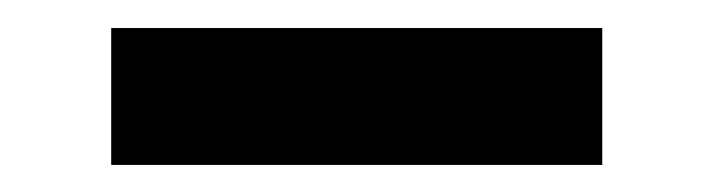

<svg xmlns="http://www.w3.org/2000/svg" viewBox="-20 -323 517 139"><path d="M416 -203.6H60.5V-302.7H416Z"/></svg>

Font: Vazirmatn RD FD SemiBold
Style: Regular
Weight: 600
Designer: Saber Rastikerdar
Foundry: Saber Rastikerdar
Version: Version 33.003